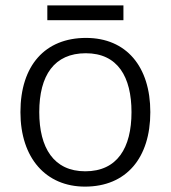

<svg xmlns="http://www.w3.org/2000/svg" viewBox="-20 -684 635 714"><path d="M439 -664H156V-609H439ZM539 -267C539 -436 450 -543 300 -543C148 -543 56 -441 56 -267C56 -96 151 10 296 10C450 10 539 -97 539 -267ZM126 -267C126 -404 182 -486 299 -486C418 -486 469 -398 469 -267C469 -134 416 -47 297 -47C180 -47 126 -134 126 -267Z"/></svg>

Font: Noto Kufi Arabic Light
Style: Regular
Weight: 300
Designer: Monotype Design Team, David Williams, Khaled Hosny
Foundry: Google LLC
Version: Version 2.109